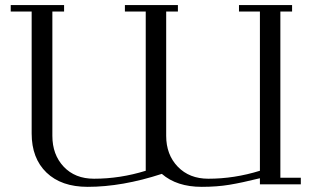

<svg xmlns="http://www.w3.org/2000/svg" viewBox="-20 -722 1218 752"><path d="M22 -676.8V-702.1H231V-676.8H185.1V-189.9Q185.1 -116.2 229.5 -69.1Q273.9 -22 348.1 -22Q450.2 -22 550.8 -53.2V-676.8H469.2V-702.1H676.8V-676.8H630.9V-189.9Q630.9 -116.2 676.3 -69.1Q721.7 -22 795.9 -22Q897.5 -22 998 -53.2V-676.8H916V-702.1H1124V-676.8H1078.1V-25.9H1158.2V0H998V-23.9Q927.2 -6.3 878.4 1.7Q829.6 9.8 770 9.8Q672.4 9.8 613.8 -41Q458.5 9.8 323.2 9.8Q220.2 9.8 162.1 -46.1Q104 -102.1 104 -199.2V-676.8Z"/></svg>

Font: Dehuti Alt
Style: Book
Weight: 400
Version: Version 1.2